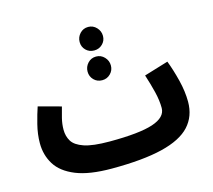

<svg xmlns="http://www.w3.org/2000/svg" viewBox="-108 -881 1149 1034"><g transform="rotate(-15 466.0 -364.0)"><path d="M393 21Q267 21 192.5 -9.5Q118 -40 85.5 -92.5Q53 -145 53 -211Q53 -261 66.5 -314.5Q80 -368 93 -406L219 -372Q211 -344 203 -312Q195 -280 195 -248Q195 -212 212 -184Q229 -156 277 -139.5Q325 -123 419 -123Q585 -123 660.5 -148Q736 -173 736 -225Q736 -267 724 -316Q712 -365 695 -417L830 -458Q850 -406 866 -342Q882 -278 882 -221Q882 -140 832.5 -86Q783 -32 675 -5.5Q567 21 393 21ZM466 -618Q438 -618 419.5 -636.5Q401 -655 401 -682Q401 -709 419.5 -729Q438 -749 466 -749Q493 -749 512 -729Q531 -709 531 -682Q531 -655 512 -636.5Q493 -618 466 -618ZM466 -452Q438 -452 419.5 -471Q401 -490 401 -517Q401 -544 419.5 -564Q438 -584 466 -584Q493 -584 512 -564Q531 -544 531 -517Q531 -490 512 -471Q493 -452 466 -452Z"/></g></svg>

Font: Noto Sans Arabic ExtCond ExtBd
Style: Regular
Weight: 800
Width: 2
Designer: Monotype Design Team, Nadine Chahine, Nizar Qandah and Khaled Hosny
Foundry: Monotype Imaging Inc.
Version: Version 2.012; ttfautohint (v1.8.4.7-5d5b)